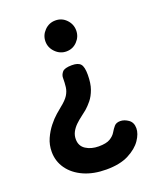

<svg xmlns="http://www.w3.org/2000/svg" viewBox="-138 -812 728 898"><g transform="rotate(-20 226.0 -362.5)"><path d="M235 6Q171 6 123 -15.5Q75 -37 48.5 -74.5Q22 -112 22 -159Q22 -194 35.5 -224Q49 -254 68 -278Q87 -302 105.5 -318Q124 -334 134 -342Q162 -364 173.5 -382.5Q185 -401 187.5 -421Q190 -441 190 -467Q190 -481 201 -494.5Q212 -508 249 -508Q280 -508 292 -494Q304 -480 304 -441Q304 -398 293.5 -369Q283 -340 267.5 -321Q252 -302 237 -289Q225 -279 209.5 -267.5Q194 -256 180 -242.5Q166 -229 157 -212.5Q148 -196 148 -176Q148 -142 174.5 -125Q201 -108 238 -108Q276 -108 295 -119.5Q314 -131 323 -146.5Q332 -162 342 -173.5Q352 -185 372 -185Q392 -185 412 -171Q432 -157 432 -128Q432 -101 411 -70Q390 -39 346.5 -16.5Q303 6 235 6ZM248 -577Q217 -577 194 -600Q171 -623 171 -654Q171 -685 193.5 -708Q216 -731 248 -731Q280 -731 302 -708Q324 -685 324 -654Q324 -623 302 -600Q280 -577 248 -577Z"/></g></svg>

Font: Dosis ExtraLight ExtraBold
Style: Regular
Weight: 800
Version: Version 3.001; ttfautohint (v1.8.2)